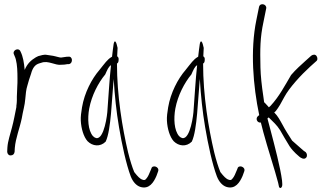

<svg xmlns="http://www.w3.org/2000/svg" viewBox="-20 -762 1590 934"><path d="M15 -25C15 -15 21 -6 31 -6C43 -6 49 -12 51 -23L52 -42C56 -91 76 -138 86 -187C91 -219 101 -251 103 -281C105 -303 107 -327 113 -345L121 -373L131 -403C139 -433 151 -448 172 -454L182 -457C215 -469 248 -443 278 -447C287 -447 301 -448 308 -450H315C337 -454 334 -491 311 -486H305C295 -484 287 -484 277 -482C273 -482 269 -483 265 -484L249 -488C242 -490 235 -491 228 -492L208 -495C194 -498 178 -492 166 -489L154 -483C131 -469 113 -453 100 -422C97 -457 92 -487 80 -511C71 -534 38 -517 48 -497C51 -488 54 -485 57 -473C64 -446 65 -413 65 -379C65 -365 65 -352 64 -341C64 -322 62 -308 62 -292V-274C62 -266 61 -257 60 -249C59 -247 59 -245 60 -243C53 -209 47 -174 38 -141C30 -109 18 -76 16 -45Z M373 -175C375 -136 387 -96 406 -75C430 -51 467 -46 494 -73C508 -102 515 -156 520 -210C525 -265 528 -323 533 -378C538 -296 546 -219 559 -143C573 -60 594 38 616 96C627 124 644 141 662 147C706 161 728 124 741 94L749 72C758 49 720 37 716 59L707 80C702 93 696 103 689 110C686 114 680 115 673 112C662 109 649 96 633 75C623 51 613 19 603 -21C575 -140 549 -296 549 -453C554 -455 557 -461 557 -471C558 -480 555 -485 550 -488C551 -505 551 -518 552 -529C546 -559 538 -572 533 -549C531 -538 527 -504 525 -486C524 -485 524 -485 523 -485C502 -473 490 -454 464 -422C426 -378 391 -311 379 -240C375 -216 372 -194 373 -175ZM414 -234C426 -298 458 -359 492 -400C501 -420 507 -437 520 -445C512 -375 508 -291 502 -216C498 -173 477 -55 432 -100C408 -128 405 -185 414 -234Z M792 -175C794 -136 806 -96 825 -75C849 -51 886 -46 913 -73C927 -102 934 -156 939 -210C944 -265 947 -323 952 -378C957 -296 965 -219 978 -143C992 -60 1013 38 1035 96C1046 124 1063 141 1081 147C1125 161 1147 124 1160 94L1168 72C1177 49 1139 37 1135 59L1126 80C1121 93 1115 103 1108 110C1105 114 1099 115 1092 112C1081 109 1068 96 1052 75C1042 51 1032 19 1022 -21C994 -140 968 -296 968 -453C973 -455 976 -461 976 -471C977 -480 974 -485 969 -488C970 -505 970 -518 971 -529C965 -559 957 -572 952 -549C950 -538 946 -504 944 -486C943 -485 943 -485 942 -485C921 -473 909 -454 883 -422C845 -378 810 -311 798 -240C794 -216 791 -194 792 -175ZM833 -234C845 -298 877 -359 911 -400C920 -420 926 -437 939 -445C931 -375 927 -291 921 -216C917 -173 896 -55 851 -100C827 -128 824 -185 833 -234Z M1227 -664C1197 -518 1211 -345 1241 -202L1236 -198C1221 -187 1230 -163 1249 -166C1253 -151 1257 -135 1261 -119C1281 -44 1318 68 1333 127L1336 141C1338 161 1356 154 1353 130L1352 116C1344 53 1316 -53 1296 -129L1281 -186C1283 -187 1285 -189 1287 -191C1307 -171 1327 -154 1343 -128C1356 -105 1371 -79 1389 -50C1409 -21 1431 -5 1436 0C1443 6 1460 17 1470 4C1476 -4 1473 -16 1467 -22L1458 -28C1453 -33 1433 -49 1401 -78C1383 -106 1367 -131 1355 -154C1341 -179 1332 -197 1314 -215C1316 -217 1318 -219 1321 -221C1336 -240 1349 -263 1363 -290C1387 -335 1444 -397 1489 -438L1518 -464C1522 -467 1524 -471 1524 -476C1524 -486 1518 -496 1508 -496C1503 -496 1498 -494 1494 -491L1465 -465C1445 -447 1419 -424 1396 -397C1367 -348 1338 -292 1296 -247C1293 -244 1291 -242 1288 -240C1285 -243 1283 -245 1281 -248L1268 -262C1267 -263 1266 -264 1265 -264C1264 -274 1262 -284 1261 -293C1253 -346 1248 -393 1247 -433C1245 -525 1245 -578 1262 -657L1275 -721C1279 -742 1245 -751 1240 -728Z"/></svg>

Font: Stray Cat
Style: UltCn
Weight: 400
Version: Version 1.0